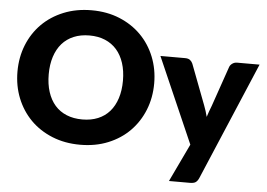

<svg xmlns="http://www.w3.org/2000/svg" viewBox="-58 -815 1473 1059"><g transform="rotate(5 678.0 -285.5)"><path d="M29 0ZM786 -364.5Q786 -285.5 758.8 -217.5Q731.5 -149.5 682 -99.2Q632.5 -49 562.8 -20.5Q493 8 408 8Q323 8 253 -20.5Q183 -49 133.2 -99.2Q83.5 -149.5 56.2 -217.5Q29 -285.5 29 -364.5Q29 -443.5 56.2 -511.5Q83.5 -579.5 133.2 -629.5Q183 -679.5 253 -708Q323 -736.5 408 -736.5Q493 -736.5 562.8 -707.8Q632.5 -679 682 -629Q731.5 -579 758.8 -511Q786 -443 786 -364.5ZM613 -364.5Q613 -418.5 599 -461.8Q585 -505 558.8 -535Q532.5 -565 494.5 -581Q456.5 -597 408 -597Q359 -597 320.8 -581Q282.5 -565 256.2 -535Q230 -505 216 -461.8Q202 -418.5 202 -364.5Q202 -310 216 -266.8Q230 -223.5 256.2 -193.5Q282.5 -163.5 320.8 -147.8Q359 -132 408 -132Q456.5 -132 494.5 -147.8Q532.5 -163.5 558.8 -193.5Q585 -223.5 599 -266.8Q613 -310 613 -364.5ZM1079 134.5Q1072 150 1062 157.2Q1052 164.5 1030 164.5H914L1014 -45.5L807 -518.5H944Q962 -518.5 971.8 -510.5Q981.5 -502.5 986 -491.5L1071 -268Q1083 -237 1090.5 -206Q1095.5 -222 1101.2 -237.8Q1107 -253.5 1113 -269L1190 -491.5Q1194.5 -503 1206 -510.8Q1217.5 -518.5 1231 -518.5H1356Z"/></g></svg>

Font: Lato Black
Style: Regular
Weight: 900
Designer: Lukasz Dziedzic
Foundry: tyPoland Lukasz Dziedzic
Version: Version 2.007; 2014-02-27